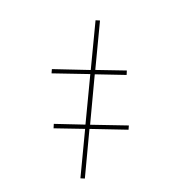

<svg xmlns="http://www.w3.org/2000/svg" viewBox="-137 -589 874 873"><g transform="rotate(-30 300.0 -152.5)"><path d="M68 147 51 136 182 -48 59 -122 70 -139 193 -64 327 -252 176 -343 187 -359 338 -267 470 -452 487 -441 356 -257 479 -183 468 -166 344 -241 211 -53 362 38 351 54 199 -38Z"/></g></svg>

Font: Iosevka SS04 Th Ex Obl
Style: Regular
Weight: 100
Width: 7
Italic angle: -9°
Monospace: yes
Designer: Belleve Invis
Foundry: Belleve Invis
Version: Version 19.0.0; ttfautohint (v1.8.4)